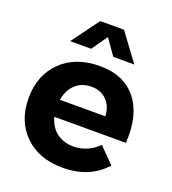

<svg xmlns="http://www.w3.org/2000/svg" viewBox="-138 -863 874 973"><g transform="rotate(20 298.5 -376.0)"><path d="M307.6 -430.2Q256.3 -429.7 222.7 -398.4Q189 -367.2 180.2 -313H424.8Q422.9 -366.2 390.6 -398.4Q358.4 -430.7 307.6 -430.2ZM127 -609.9 235.8 -757.8H363.8L473.1 -609.9H359.9L299.8 -694.8L240.2 -609.9ZM105 -466.8Q182.6 -543 313.5 -543Q444.3 -543 511.7 -457.5Q579.1 -372.1 568.8 -222.2H183.1Q196.3 -171.4 232.9 -142.6Q270 -114.3 321.8 -113.8Q400.9 -113.8 458 -170.9L539.1 -88.9Q454.1 6.3 309.1 5.9Q181.2 5.9 104.5 -69.3Q27.8 -144.5 27.8 -267.6Q27.8 -390.6 105 -466.8Z"/></g></svg>

Font: TruenoSBd
Style: Demi
Weight: 600
Designer: Julieta Ulanovsky
Foundry: Julieta Ulanovsky
Version: Version 3.001b